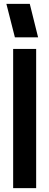

<svg xmlns="http://www.w3.org/2000/svg" viewBox="-20 -973 254 993"><path d="M177 -780 134 -953H13L57 -780ZM48 0H167V-720H48Z"/></svg>

Font: Orbitron SemiBold
Style: Regular
Weight: 600
Designer: Matt McInerney
Foundry: The League of Moveable Type
Version: Version 2.001